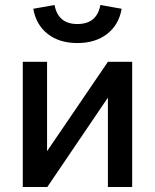

<svg xmlns="http://www.w3.org/2000/svg" viewBox="-20 -747 619 767"><path d="M168 -500V-143L411 -500H508V0H411V-357L169 0H71V-500ZM289 -575Q217 -575 170.5 -611.5Q124 -648 113 -712L198 -727Q212 -651 289 -651Q367 -651 381 -727L466 -712Q455 -648 408 -611.5Q361 -575 289 -575Z"/></svg>

Font: NT Somic Medium
Style: Regular
Weight: 500
Designer: Ravid Balaliev — lead type designer, mastering
Michael Voronin — secret advisor, marketing
Ivan Kovalenko — best boy
Foundry: NT Type
Version: Version 0.7